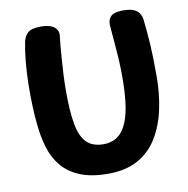

<svg xmlns="http://www.w3.org/2000/svg" viewBox="-85 -859 932 951"><g transform="rotate(-10 380.5 -384.0)"><path d="M91 -707Q97 -735 115 -751.5Q133 -768 181 -768Q226 -768 248 -750.5Q270 -733 265 -702Q263 -689 260.5 -660Q258 -631 255 -591.5Q252 -552 250 -510Q248 -468 248 -429Q248 -329 259.5 -265Q271 -201 301 -170.5Q331 -140 387 -140Q421 -140 448.5 -155.5Q476 -171 495.5 -206.5Q515 -242 525 -301.5Q535 -361 535 -451Q535 -527 529 -592.5Q523 -658 519 -716Q518 -744 534.5 -760Q551 -776 595 -776Q633 -776 652.5 -766Q672 -756 680 -739.5Q688 -723 689 -704Q692 -675 694.5 -647.5Q697 -620 699 -588.5Q701 -557 702 -518Q703 -479 703 -427Q703 -338 686 -259.5Q669 -181 632 -120.5Q595 -60 534 -26Q473 8 384 8Q300 8 243.5 -15Q187 -38 152.5 -79Q118 -120 101 -176Q84 -232 78 -299Q74 -338 72 -389.5Q70 -441 71 -497.5Q72 -554 77 -608.5Q82 -663 91 -707Z"/></g></svg>

Font: Playpen Sans
Style: Bold
Weight: 700
Designer: Laura Meseguer, Veronika Burian, José Scaglione
Foundry: TypeTogether
Version: Version 1.001